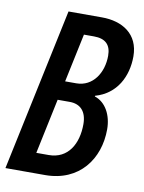

<svg xmlns="http://www.w3.org/2000/svg" viewBox="-83 -772 624 830"><g transform="rotate(10 229.5 -357.0)"><path d="M-1 0H173C323 0 403 -111 403 -241C403 -303 375 -356 326 -372V-375C419 -401 460 -484 460 -571C460 -670 386 -714 297 -714H150ZM188 -414 233 -627H277C328 -627 352 -603 352 -555C352 -481 310 -414 237 -414ZM119 -88 170 -330H223C270 -330 298 -301 298 -245C298 -160 259 -88 173 -88Z"/></g></svg>

Font: Noto Sans UI Condensed Medium
Style: Italic
Weight: 500
Width: 3
Italic angle: -12°
Designer: Monotype Design Team
Foundry: Monotype Imaging Inc.
Version: Version 1.901